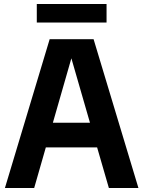

<svg xmlns="http://www.w3.org/2000/svg" viewBox="-20 -935 713 955"><path d="M4.5 0 227 -740H445.5L668.5 0H521.5L463 -202H208L150 0ZM243 -324.5H427.5L335 -645ZM163 -823V-915H510V-823Z"/></svg>

Font: Encode Sans Semi Condensed
Style: Bold
Weight: 700
Width: 4
Designer: Multiple Designers
Foundry: Impallari Type
Version: Version 3.000; ttfautohint (v1.8.3) -l 8 -r 50 -G 200 -x 14 